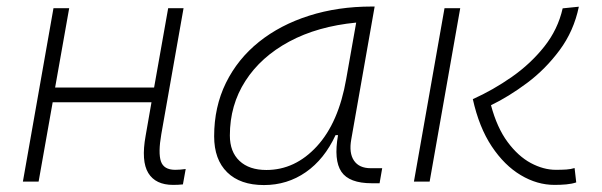

<svg xmlns="http://www.w3.org/2000/svg" viewBox="-20 -542 1798 573"><path d="M48.3 0 139.6 -517.6H186.5L144.5 -280.8H439.9L481.9 -517.6H527.8L461.4 -141.6Q451.7 -85.9 460.2 -60.5Q468.8 -35.2 502.9 -35.2Q517.1 -35.2 534.2 -37.6L525.9 8.3Q512.2 9.8 496.6 9.8Q444.3 9.8 422.6 -25.6Q400.9 -61 414.6 -136.7L432.1 -236.8H137.2L95.2 0Z M767.6 10.3Q696.8 10.3 658 -27.8Q619.1 -65.9 619.1 -135.3Q619.1 -223.1 654.3 -294.7Q689.5 -366.2 752.9 -417Q816.4 -467.8 902.3 -495.1Q988.3 -522.5 1089.4 -522.5H1098.1L1028.3 -126Q1021 -85.4 1036.4 -62.7Q1051.8 -40 1086.4 -40H1120.6L1112.8 4.9H1089.8Q1022 4.9 998.8 -29.5Q975.6 -64 988.8 -138.7H981.4Q948.2 -66.9 892.8 -28.3Q837.4 10.3 767.6 10.3ZM774.9 -34.7Q860.8 -34.7 925.8 -105.5Q990.7 -176.3 1013.2 -306.2L1043 -474.6Q927.7 -463.4 843.3 -418Q758.8 -372.6 712.4 -300.5Q666 -228.5 666 -137.7Q666 -88.9 694.8 -61.8Q723.6 -34.7 774.9 -34.7Z M1634.8 9.8Q1583 9.8 1534.2 -19.3Q1485.4 -48.3 1447.5 -105.2Q1409.7 -162.1 1391.1 -246.1Q1451.7 -273.4 1507.6 -312.5Q1563.5 -351.6 1604.2 -402.8Q1645 -454.1 1659.2 -517.1L1707.5 -522Q1692.4 -449.2 1650.1 -392.3Q1607.9 -335.4 1553 -294.4Q1498 -253.4 1445.3 -228Q1463.4 -160.6 1494.9 -118.2Q1526.4 -75.7 1564.2 -55.4Q1602.1 -35.2 1638.7 -35.2Q1656.2 -35.2 1670.2 -36.1Q1684.1 -37.1 1694.8 -40.5L1699.7 2.4Q1686.5 6.8 1669.9 8.3Q1653.3 9.8 1634.8 9.8ZM1215.3 0 1306.6 -517.6H1353.5L1262.2 0Z"/></svg>

Font: Cascadia Mono ExtraLight
Style: Italic
Weight: 200
Italic angle: -10°
Monospace: yes
Designer: Aaron Bell
Foundry: Saja Typeworks
Version: Version 2404.023; ttfautohint (v1.8.4)